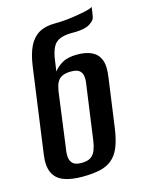

<svg xmlns="http://www.w3.org/2000/svg" viewBox="-103 -710 576 778"><g transform="rotate(-15 185.0 -321.0)"><path d="M145 7Q98 7 67 -5Q36 -17 23 -45.5Q10 -74 17 -122L66 -478Q73 -528 88.5 -559.5Q104 -591 130.5 -606.5Q157 -622 198 -622Q214 -622 234.5 -623.5Q255 -625 275.5 -628Q296 -631 314 -634.5Q332 -638 344 -641.5Q356 -645 359 -649Q358 -639 356.5 -629.5Q355 -620 353 -609Q352 -595 331.5 -581.5Q311 -568 270 -567H256Q224 -567 204.5 -559Q185 -551 175.5 -533.5Q166 -516 161 -488L153 -432Q165 -449 188.5 -463Q212 -477 252 -477Q288 -477 312.5 -465.5Q337 -454 347.5 -428Q358 -402 351 -355L322 -146Q315 -99 302.5 -69.5Q290 -40 269 -23Q248 -6 217.5 0.5Q187 7 145 7ZM156 -48Q182 -48 195.5 -57.5Q209 -67 215.5 -84Q222 -101 225 -122L256 -346Q260 -367 258 -383Q256 -399 245.5 -408Q235 -417 210 -417Q189 -417 176 -411.5Q163 -406 156 -396.5Q149 -387 146 -376Q143 -365 141 -354L110 -122Q106 -101 108 -84Q110 -67 121 -57.5Q132 -48 156 -48Z"/></g></svg>

Font: Alumni Sans SemiBold
Style: Italic
Weight: 600
Italic angle: -8°
Version: Version 1.016